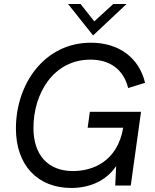

<svg xmlns="http://www.w3.org/2000/svg" viewBox="-20 -921 770 953"><path d="M334 12C419 12 504 -19 556.5 -96.5L552 0H629L680 -366H426L415 -287H591.5C562.5 -118 439 -72 342 -72C218 -72 146 -152 146 -286C146 -458 246 -625 429 -625C528 -625 594 -574 616 -484L700 -510C671 -632 573 -709 431 -709C201 -709 59 -505 59 -283C59 -103 165 12 334 12ZM318 -901 442 -745 608 -901H542L448 -815L380 -901Z"/></svg>

Font: HK Grotesk
Style: Italic
Weight: 400
Italic angle: -16°
Designer: Alfredo Marco Pradil
Foundry: Hanken Design Co.
Version: Version 3.001;FEAKit 1.0